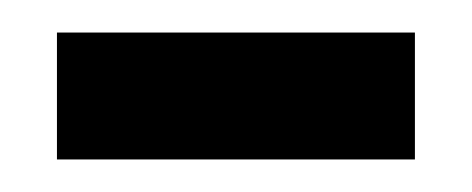

<svg xmlns="http://www.w3.org/2000/svg" viewBox="-20 0 290 118"><path d="M15 98V20H235V98Z"/></svg>

Font: Inconsolata UltraCondensed Bold
Style: Regular
Weight: 700
Width: 1
Monospace: yes
Designer: Raph Levien, Cyreal, Brenton Simpson
Foundry: Raph Levien, Cyreal, Google
Version: Version 3.001; ttfautohint (v1.8.2.53-6de2)